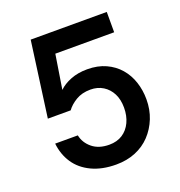

<svg xmlns="http://www.w3.org/2000/svg" viewBox="-129 -810 876 932"><g transform="rotate(-20 309.0 -344.0)"><path d="M315 12Q242 12 188.5 -13.5Q135 -39 105.5 -83.5Q76 -128 70 -185H187Q195 -145 228.5 -117.5Q262 -90 316 -90Q356 -90 384.5 -108.5Q413 -127 428.5 -160Q444 -193 444 -235Q444 -277 428.5 -307.5Q413 -338 385 -355.5Q357 -373 320 -373Q276 -373 244.5 -354Q213 -335 196 -311H78L131 -700H524V-595H220L192 -418Q215 -441 253 -456Q291 -471 339 -471Q393 -471 434.5 -452Q476 -433 504 -400.5Q532 -368 546 -325.5Q560 -283 560 -236Q560 -183 542 -138Q524 -93 492 -59Q460 -25 415 -6.5Q370 12 315 12Z"/></g></svg>

Font: DM Sans 9pt SemiBold
Style: Regular
Weight: 600
Version: Version 4.004;gftools[0.9.30]